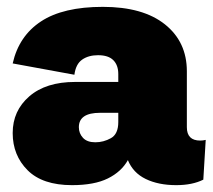

<svg xmlns="http://www.w3.org/2000/svg" viewBox="-20 -530 620 560"><path d="M325 -314Q325 -340 310.5 -354.5Q296 -369 266 -369Q238 -369 219.5 -356Q201 -343 197 -312L17 -345Q35 -425 99.5 -467.5Q164 -510 280 -510Q397 -510 461 -459Q525 -408 525 -322V-159Q525 -120 564 -120Q572 -120 580 -122L573 -6Q541 10 494 10Q442 10 405 -8Q368 -26 353 -63Q334 -29 294.5 -9.5Q255 10 190 10Q104 10 60.5 -33.5Q17 -77 17 -142Q17 -207 65.5 -249Q114 -291 199 -291H325ZM258 -115Q282 -115 303.5 -127Q325 -139 325 -174V-201H272Q210 -201 210 -159Q210 -141 222 -128Q234 -115 258 -115Z"/></svg>

Font: Prodigy Sans ExtraBold
Style: Regular
Weight: 800
Designer: Wei Huang
Foundry: Wei Huang
Version: Version 1.003; ttfautohint (v1.8.3)